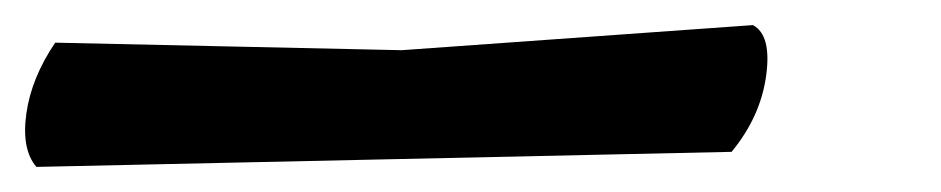

<svg xmlns="http://www.w3.org/2000/svg" viewBox="-35 23 750 153"><path d="M565 43Q580 51 575.5 83.5Q571 116 548 144L-6 156Q-18 142 -14 113.5Q-10 85 9 57L285 63Z"/></svg>

Font: Tillana ExtraBold
Style: Regular
Weight: 800
Designer: Lipi Raval (Devanagari, Latin), Jonny Pinhorn (Latin)
Foundry: Indian Type Foundry
Version: Version 2.003;PS 1.0;hotconv 1.0.79;makeotf.lib2.5.61930; tt